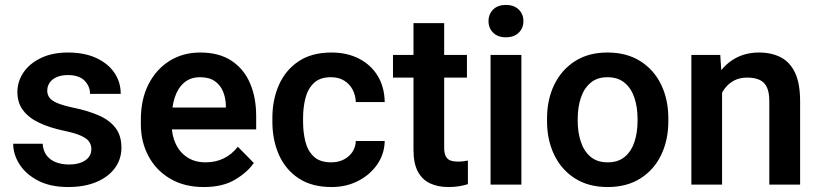

<svg xmlns="http://www.w3.org/2000/svg" viewBox="-20 -752 3336 782"><path d="M257.8 9.8Q185.1 9.8 135 -16.4Q85 -42.5 59.3 -83Q33.7 -123.5 33.7 -166.5H153.8Q155.8 -136.2 171.1 -117.4Q186.5 -98.6 210.2 -90.3Q233.9 -82 259.8 -82Q290 -82 310.5 -90.1Q331.1 -98.1 341.6 -112.1Q352.1 -126 352.1 -144.5Q352.1 -161.1 343.5 -174.3Q335 -187.5 310.8 -198.7Q286.6 -210 239.7 -219.7Q184.1 -231.4 141.6 -251Q99.1 -270.5 75 -301.5Q50.8 -332.5 50.8 -377Q50.8 -420.4 75.7 -457Q100.6 -493.7 147 -515.9Q193.4 -538.1 256.8 -538.1Q323.7 -538.1 371.8 -515.9Q419.9 -493.7 445.8 -455.8Q471.7 -418 471.7 -369.6H346.7Q346.7 -400.9 324.2 -423.6Q301.8 -446.3 256.3 -446.3Q229 -446.3 210 -437.5Q190.9 -428.7 181.6 -414.3Q172.4 -399.9 172.4 -382.8Q172.4 -366.2 181.9 -353.8Q191.4 -341.3 214.4 -331.8Q237.3 -322.3 278.3 -313.5Q337.9 -301.3 382.1 -282Q426.3 -262.7 450.4 -231.2Q474.6 -199.7 474.6 -150.4Q474.6 -104 448 -67.6Q421.4 -31.2 372.6 -10.7Q323.7 9.8 257.8 9.8Z M810.1 9.8Q730.5 9.8 673.1 -24.2Q615.7 -58.1 584.7 -116.2Q553.7 -174.3 553.7 -245.6V-265.6Q553.7 -347.7 585 -408.9Q616.2 -470.2 670.9 -504.2Q725.6 -538.1 795.4 -538.1Q871.6 -538.1 922.1 -505.1Q972.7 -472.2 998 -413.8Q1023.4 -355.5 1023.4 -278.8V-225.1H612.8V-314H899.9V-323.7Q898.9 -354 888.2 -379.9Q877.4 -405.8 854.7 -421.6Q832 -437.5 794.9 -437.5Q756.3 -437.5 730.7 -416Q705.1 -394.5 692.1 -356Q679.2 -317.4 679.2 -265.6V-245.6Q679.2 -201.7 695.6 -166.5Q711.9 -131.3 742.9 -111.1Q773.9 -90.8 817.4 -90.8Q858.9 -90.8 891.8 -107.2Q924.8 -123.5 948.7 -154.3L1013.7 -88.4Q988.8 -51.3 938.2 -20.8Q887.7 9.8 810.1 9.8Z M1330.6 9.8Q1249.5 9.8 1195.8 -26.1Q1142.1 -62 1115.7 -122.3Q1089.4 -182.6 1089.4 -255.9V-272Q1089.4 -345.7 1116 -406Q1142.6 -466.3 1196 -502.2Q1249.5 -538.1 1330.1 -538.1Q1394 -538.1 1442.6 -512.9Q1491.2 -487.8 1518.6 -442.6Q1545.9 -397.5 1546.9 -336.4H1429.2Q1428.2 -364.3 1416 -387.2Q1403.8 -410.2 1381.6 -423.8Q1359.4 -437.5 1328.1 -437.5Q1282.7 -437.5 1258.1 -413.6Q1233.4 -389.6 1223.9 -351.8Q1214.4 -314 1214.4 -272V-255.9Q1214.4 -213.9 1223.6 -176Q1232.9 -138.2 1257.8 -114.5Q1282.7 -90.8 1329.1 -90.8Q1356.9 -90.8 1379.2 -101.8Q1401.4 -112.8 1414.8 -132.3Q1428.2 -151.9 1429.2 -177.7H1546.9Q1545.9 -125 1516.6 -82.5Q1487.3 -40 1438.7 -15.1Q1390.1 9.8 1330.6 9.8Z M1881.8 -436H1580.6V-528.3H1881.8ZM1789.1 -657.7V-151.4Q1789.1 -127.4 1795.9 -115Q1802.7 -102.5 1815.2 -98.1Q1827.6 -93.8 1844.7 -93.8Q1856.9 -93.8 1868.2 -95.2Q1879.4 -96.7 1885.7 -98.1V-2Q1870.6 2.9 1851.1 6.3Q1831.5 9.8 1805.7 9.8Q1764.2 9.8 1731.9 -5.1Q1699.7 -20 1681.9 -53.2Q1664.1 -86.4 1664.1 -141.6V-657.7Z M2040.5 -731.9Q2073.7 -731.9 2092.8 -713.1Q2111.8 -694.3 2111.8 -666Q2111.8 -637.7 2092.8 -618.9Q2073.7 -600.1 2040.5 -600.1Q2007.3 -600.1 1988.5 -618.9Q1969.7 -637.7 1969.7 -666Q1969.7 -694.3 1988.5 -713.1Q2007.3 -731.9 2040.5 -731.9ZM2103.5 0H1978V-528.3H2103.5Z M2208 -269Q2208 -346.2 2237.3 -406.7Q2266.6 -467.3 2321.5 -502.7Q2376.5 -538.1 2454.1 -538.1Q2532.7 -538.1 2588.4 -502.7Q2644 -467.3 2673.1 -406.7Q2702.1 -346.2 2702.1 -269V-258.8Q2702.1 -182.1 2673.1 -121.3Q2644 -60.5 2588.6 -25.4Q2533.2 9.8 2455.1 9.8Q2377 9.8 2321.8 -25.4Q2266.6 -60.5 2237.3 -121.3Q2208 -182.1 2208 -258.8ZM2333 -258.8Q2333 -212.9 2345.7 -174.6Q2358.4 -136.2 2385.3 -113.5Q2412.1 -90.8 2455.1 -90.8Q2498 -90.8 2524.9 -113.5Q2551.8 -136.2 2564.2 -174.6Q2576.7 -212.9 2576.7 -258.8V-269Q2576.7 -314.5 2564.2 -352.8Q2551.8 -391.1 2524.7 -414.3Q2497.6 -437.5 2454.1 -437.5Q2411.6 -437.5 2384.8 -414.3Q2357.9 -391.1 2345.5 -352.8Q2333 -314.5 2333 -269Z M2920.9 0H2795.9V-528.3H2913.6L2920.9 -415.5ZM2860.8 -282.2Q2861.3 -359.4 2887.5 -416.7Q2913.6 -474.1 2960.9 -506.1Q3008.3 -538.1 3071.3 -538.1Q3122.1 -538.1 3159.7 -518.8Q3197.3 -499.5 3218 -456.1Q3238.8 -412.6 3238.8 -339.4V0H3113.3V-340.3Q3113.3 -376.5 3103 -397.5Q3092.8 -418.5 3072.5 -427.2Q3052.2 -436 3022.9 -436Q2993.2 -436 2970.5 -424.3Q2947.8 -412.6 2931.9 -391.6Q2916 -370.6 2908 -342.8Q2899.9 -314.9 2899.9 -282.7Z"/></svg>

Font: Heebo SemiBold
Style: Regular
Weight: 600
Designer: Oded Ezer
Foundry: Ezer Type House
Version: Version 3.100